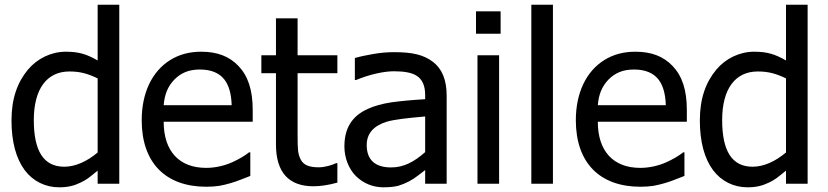

<svg xmlns="http://www.w3.org/2000/svg" viewBox="-20 -780 3515 815"><path d="M486.3 -759.8H394.5V-523.4C346.7 -550.8 313 -560.5 259.3 -560.5C197.3 -560.5 138.2 -531.7 98.6 -484.4C53.2 -429.7 28.8 -360.8 28.8 -268.6C28.8 -178.2 48.3 -106.9 85 -57.6C120.1 -10.7 172.4 15.1 231.4 15.1C266.6 15.1 293.5 8.8 320.8 -4.4C333.5 -10.3 344.7 -16.6 354.5 -23.9C363.8 -30.8 377.4 -41.5 394.5 -55.7V0H486.3ZM394.5 -132.8C350.1 -95.2 300.3 -72.3 252.9 -72.3C164.6 -72.3 123.5 -139.6 123.5 -270.5C123.5 -402.8 179.2 -476.6 274.4 -476.6C317.4 -476.6 349.6 -468.8 394.5 -447.3Z M856 12.7C877 12.7 895.5 11.2 911.1 8.8C942.9 2.9 973.1 -5.9 1002.4 -17.6L1042.5 -33.2V-133.3H1037.1C1019 -118.7 995.6 -105 966.8 -91.8C933.6 -76.7 894 -67.4 855 -67.4C741.2 -67.4 674.8 -137.7 674.8 -263.2H1052.7V-313C1052.7 -398.4 1032.7 -457.5 992.2 -500C953.1 -541 902.3 -560.5 834 -560.5C784.2 -560.5 740.2 -548.8 702.1 -524.9C626 -477.5 581.5 -386.7 581.5 -269.5C581.5 -89.8 682.1 12.7 856 12.7ZM674.8 -333.5C678.7 -379.9 692.4 -413.1 719.7 -441.9C748.5 -470.7 781.2 -484.9 828.6 -484.9C875.5 -484.9 910.2 -470.7 932.1 -442.9C951.7 -418 961.9 -381.8 963.4 -333.5Z M1310.5 10.7C1341.3 10.7 1375 5.4 1412.1 -4.9V-87.4H1406.7C1389.6 -79.1 1358.9 -69.8 1333 -69.8C1290.5 -69.8 1267.1 -80.6 1255.9 -104C1250 -115.7 1246.6 -128.4 1245.1 -141.6C1243.7 -154.8 1243.2 -177.2 1243.2 -210V-469.2H1412.1V-545.4H1243.2V-702.1H1151.4V-545.4H1089.4V-469.2H1151.4V-167C1151.4 -46.4 1207.5 10.7 1310.5 10.7Z M1784.7 0H1876V-373C1876 -441.4 1856.4 -488.3 1816.9 -518.1C1777.3 -547.9 1729.5 -558.6 1652.8 -558.6C1625 -558.6 1595.2 -556.2 1564.5 -550.8C1533.7 -545.4 1507.3 -540 1486.3 -533.7V-440.4H1491.7C1547.9 -463.9 1608.9 -477.5 1652.3 -477.5C1696.8 -477.5 1728.5 -471.2 1747.6 -459C1772.5 -443.8 1784.7 -416.5 1784.7 -376.5V-358.9C1727.5 -355.5 1680.2 -351.1 1641.6 -345.7C1603 -339.8 1569.3 -330.6 1541.5 -317.9C1473.1 -287.1 1441.9 -234.9 1441.9 -158.2C1441.9 -109.9 1460.4 -63 1490.2 -33.2C1521.5 -2 1562.5 15.1 1607.4 15.1C1634.3 15.1 1655.8 12.7 1671.4 8.3C1702.1 -1 1730 -15.6 1754.9 -35.2C1766.1 -43.9 1775.9 -51.8 1784.7 -58.1ZM1784.7 -134.3C1738.3 -93.3 1694.3 -69.3 1640.1 -69.3C1572.3 -69.3 1536.6 -101.6 1536.6 -164.1C1536.6 -212.4 1564.9 -245.6 1621.1 -263.2C1654.3 -272.9 1708 -278.8 1774.9 -284.7L1784.7 -285.6Z M2105 -731.9H2000.5V-636.7H2105ZM2098.6 -545.4H2006.8V0H2098.6Z M2327.1 -759.8H2235.4V0H2327.1Z M2698.7 12.7C2719.7 12.7 2738.3 11.2 2753.9 8.8C2785.6 2.9 2815.9 -5.9 2845.2 -17.6L2885.3 -33.2V-133.3H2879.9C2861.8 -118.7 2838.4 -105 2809.6 -91.8C2776.4 -76.7 2736.8 -67.4 2697.8 -67.4C2584 -67.4 2517.6 -137.7 2517.6 -263.2H2895.5V-313C2895.5 -398.4 2875.5 -457.5 2835 -500C2795.9 -541 2745.1 -560.5 2676.8 -560.5C2627 -560.5 2583 -548.8 2544.9 -524.9C2468.8 -477.5 2424.3 -386.7 2424.3 -269.5C2424.3 -89.8 2524.9 12.7 2698.7 12.7ZM2517.6 -333.5C2521.5 -379.9 2535.2 -413.1 2562.5 -441.9C2591.3 -470.7 2624 -484.9 2671.4 -484.9C2718.3 -484.9 2752.9 -470.7 2774.9 -442.9C2794.4 -418 2804.7 -381.8 2806.2 -333.5Z M3408.2 -759.8H3316.4V-523.4C3268.6 -550.8 3234.9 -560.5 3181.2 -560.5C3119.1 -560.5 3060.1 -531.7 3020.5 -484.4C2975.1 -429.7 2950.7 -360.8 2950.7 -268.6C2950.7 -178.2 2970.2 -106.9 3006.8 -57.6C3042 -10.7 3094.2 15.1 3153.3 15.1C3188.5 15.1 3215.3 8.8 3242.7 -4.4C3255.4 -10.3 3266.6 -16.6 3276.4 -23.9C3285.6 -30.8 3299.3 -41.5 3316.4 -55.7V0H3408.2ZM3316.4 -132.8C3272 -95.2 3222.2 -72.3 3174.8 -72.3C3086.4 -72.3 3045.4 -139.6 3045.4 -270.5C3045.4 -402.8 3101.1 -476.6 3196.3 -476.6C3239.3 -476.6 3271.5 -468.8 3316.4 -447.3Z"/></svg>

Font: SG Kara Light
Style: Regular
Weight: 400
Designer: Damoon Khanjanzadeh
Version: Version 1.000